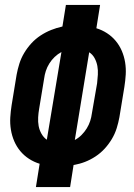

<svg xmlns="http://www.w3.org/2000/svg" viewBox="-20 -755 540 775"><path d="M125 0 140 -94Q117 -101 97 -114Q77 -127 62 -145Q47 -163 37.5 -185Q28 -207 24 -231.5Q20 -256 21.5 -281Q23 -306 27 -331L47 -453Q51 -475 58 -497.5Q65 -520 77.5 -541Q90 -562 106.5 -580Q123 -598 143.5 -611.5Q164 -625 186.5 -634Q209 -643 232 -648L246 -735H384L369 -641Q392 -634 412 -621Q432 -608 447 -590Q462 -572 471.5 -550Q481 -528 485 -503.5Q489 -479 487.5 -454Q486 -429 482 -404L462 -282Q458 -260 451 -237.5Q444 -215 431.5 -194Q419 -173 402.5 -155Q386 -137 365.5 -123.5Q345 -110 323 -101.5Q301 -93 277 -89L263 0ZM169 -191 228 -545Q213 -537 200.5 -525Q188 -513 179 -498.5Q170 -484 165 -468.5Q160 -453 158 -437L138 -316Q135 -299 134 -281Q133 -263 136 -246.5Q139 -230 147.5 -215Q156 -200 169 -191ZM282 -190Q297 -198 309 -210Q321 -222 330 -236.5Q339 -251 344 -266.5Q349 -282 351 -298L372 -419Q374 -436 375 -454Q376 -472 373 -488.5Q370 -505 362 -520Q354 -535 340 -544Z"/></svg>

Font: Iosevka Curly Heavy Oblique
Style: Regular
Weight: 900
Italic angle: -9°
Monospace: yes
Designer: Belleve Invis
Foundry: Belleve Invis
Version: Version 11.1.0; ttfautohint (v1.8.3)